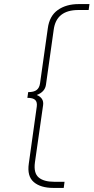

<svg xmlns="http://www.w3.org/2000/svg" viewBox="-20 -720 458 940"><path d="M191 -205 151 75Q144 127 169 148.5Q194 170 246 170H296L292 200H241Q179 200 145.5 171.5Q112 143 121 81L160 -198Q163 -220 152.5 -230.5Q142 -241 114 -241L118 -269Q146 -269 159.5 -279.5Q173 -290 176 -312L214 -581Q222 -642 263 -671Q304 -700 365 -700H418L414 -671H364Q256 -671 243 -575L205 -305Q200 -270 160 -255Q196 -240 191 -205Z"/></svg>

Font: Fivo Sans Thin
Style: Regular
Weight: 250
Foundry: Alexander Slobzheninov
Version: 1.0